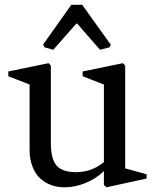

<svg xmlns="http://www.w3.org/2000/svg" viewBox="-20 -779 669 811"><path d="M15.1 -457V-477.1L185.1 -512.2L194.8 -502V-176.8Q194.8 -106.9 219.2 -79.3Q243.7 -51.8 300.8 -51.8Q368.2 -51.8 418.9 -94.2V-421.9L329.1 -457V-477.1L499 -512.2L508.8 -502V-67.9L599.1 -43V-24.9L429.2 12.2L418.9 2V-56.2Q385.3 -23.9 340.8 -5.9Q296.4 12.2 252 12.2Q222.7 12.2 196.8 2.9Q170.9 -6.3 150.1 -25.1Q129.4 -43.9 117.2 -75.2Q105 -106.4 105 -147V-421.9ZM327.1 -758.8 448.2 -589.8 442.4 -579.1 402.3 -568.8 306.2 -679.2H302.2L205.1 -568.8L168 -579.1L162.1 -590.8L281.2 -758.8Z"/></svg>

Font: Amethysta
Style: Regular
Weight: 400
Designer: Konstantin Vinogradov, Alexei Vanyashin
Foundry: Cyreal (www.cyreal.org)
Version: Version 1.002